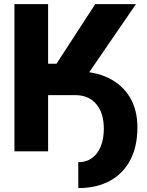

<svg xmlns="http://www.w3.org/2000/svg" viewBox="-20 -748 728 949"><path d="M255.4 -277.8V-395.5H352.1Q447.3 -396 516.1 -362.5Q585 -329.1 622.1 -266.8Q659.2 -204.6 659.2 -118.2Q659.2 -24.9 624.3 42.2Q589.4 109.4 523.9 145.5Q458.5 181.6 367.2 181.6L366.7 53.7Q424.8 53.7 458.5 10Q492.2 -33.7 493.2 -109.9Q493.7 -188.5 456.1 -233.2Q418.5 -277.8 352.1 -277.8ZM51.3 0V-727.5H217.8V-433.1H259.3L450.7 -727.5H651.9L343.3 -277.8H217.8V0Z"/></svg>

Font: Inter 24pt ExtraBold
Style: Regular
Weight: 800
Designer: Rasmus Andersson
Foundry: rsms
Version: Version 4.001;git-66647c0bb